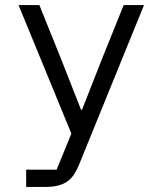

<svg xmlns="http://www.w3.org/2000/svg" viewBox="-20 -536 640 756"><path d="M467 -516H547L291 113Q282 135 271 151.5Q260 168 245 178.5Q230 189 209 194.5Q188 200 159 200H83V132H203L261 -10L53 -516H135L222 -300L299 -104H303L380 -300Z"/></svg>

Font: IBM Plaex Mono
Style: Regular
Weight: 400
Designer: Mike Abbink, Paul van der Laan, Pieter van Rosmalen
Foundry: Bold Monday
Version: Version 2.003